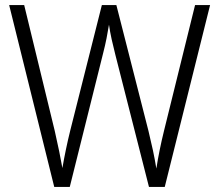

<svg xmlns="http://www.w3.org/2000/svg" viewBox="-20 -734 860 754"><path d="M805 -714 627 0H565L433 -519Q425 -550 418.5 -579.5Q412 -609 408 -637Q404 -612 398.5 -584Q393 -556 385 -525L254 0H193L16 -714H75L195 -220Q205 -176 212.5 -139.5Q220 -103 225 -74Q231 -109 239 -147.5Q247 -186 256 -222L380 -714H437L563 -220Q573 -179 580.5 -144Q588 -109 594 -72Q605 -143 624 -220L746 -714Z"/></svg>

Font: Noto Sans Lao UI SemCond Light
Style: Regular
Weight: 300
Width: 4
Designer: Monotype Design Team
Foundry: Monotype Imaging Inc.
Version: Version 2.000; ttfautohint (v1.8.4.7-5d5b)